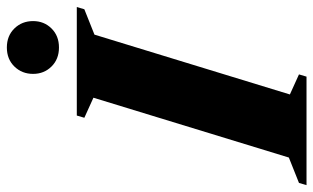

<svg xmlns="http://www.w3.org/2000/svg" viewBox="-232 -717 914 560"><g transform="rotate(-90 225.0 -437.0)"><path d="M220 -621.5 161.5 -648 168 -670H484.5L478 -648L404 -618.5L229.5 -48.5L288 -22L281.5 0H-35L-28.5 -22L45.5 -51.5ZM366.5 -722Q332.5 -722 311 -743.8Q289.5 -765.5 289.5 -797.5Q289.5 -830 311 -852Q332.5 -874 366.5 -874Q400.5 -874 422 -852Q443.5 -830 443.5 -797.5Q443.5 -765.5 422 -743.8Q400.5 -722 366.5 -722Z"/></g></svg>

Font: Newsreader Text ExtraBold
Style: Italic
Weight: 800
Italic angle: -17°
Designer: Hugues Gentile
Foundry: Production Type
Version: Version 1.001